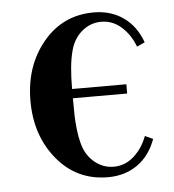

<svg xmlns="http://www.w3.org/2000/svg" viewBox="-43 -526 525 578"><g transform="rotate(-5 220.0 -237.0)"><path d="M48 -237C48 -167 67.8 -108 107.5 -60C147.2 -12 198.3 12 261 12C295 12 324.7 3.2 350 -14.5C375.3 -32.2 394 -57.7 406 -91L382 -102C372.7 -77.3 359.2 -57.2 341.5 -41.5C323.8 -25.8 303.7 -18 281 -18C259 -18 239.3 -25.3 222 -40C204.7 -54.7 193 -74.3 187 -99C183.7 -111 181.2 -124.8 179.5 -140.5C177.8 -156.2 176.8 -169.8 176.5 -181.5C176.2 -193.2 176 -210.7 176 -234H340V-262H176C176 -310 179.7 -347.7 187 -375C193 -399.7 204.7 -419.3 222 -434C239.3 -448.7 259 -456 281 -456C303.7 -456 323.8 -448.2 341.5 -432.5C359.2 -416.8 372.7 -396.7 382 -372L406 -383C394 -416.3 375.3 -441.8 350 -459.5C324.7 -477.2 295 -486 261 -486C198.3 -486 147.2 -462 107.5 -414C67.8 -366 48 -307 48 -237Z"/></g></svg>

Font: Km Standard TT
Style: Bold
Weight: 700
Designer: Alexey Kryukov <alexios@thessalonica.org.ru>
Version: Version 2.0.2